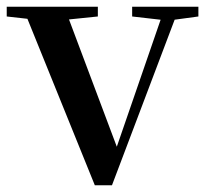

<svg xmlns="http://www.w3.org/2000/svg" viewBox="-29 -547 614 571"><path d="M253 4 38 -527H162L328 -85H309L314 -98L462 -527H505L304 4ZM-9 -498V-527H262V-498L155 -487H89ZM364 -498V-527H561V-498L480 -487H460Z"/></svg>

Font: Noto Serif TC SemiBold
Style: Regular
Weight: 600
Version: Version 2.002-H1;hotconv 1.1.0;makeotfexe 2.6.0